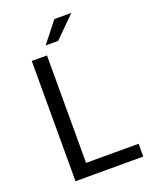

<svg xmlns="http://www.w3.org/2000/svg" viewBox="-151 -901 782 984"><g transform="rotate(-20 240.0 -409.0)"><path d="M169.9 -655.8V-69.8H456.5V0H86.9V-655.8ZM181.2 -706.1 269 -817.9H361.8L249 -706.1Z"/></g></svg>

Font: Varta
Style: Regular
Weight: 400
Designer: Joana Correia, Viktoriya Grabowska, Eben Sorkin
Foundry: Sorkin Type
Version: Version 1.003; ttfautohint (v1.3) -l 8 -r 24 -G 200 -x 12 -H